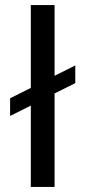

<svg xmlns="http://www.w3.org/2000/svg" viewBox="-20 -740 338 760"><path d="M196 -440 278 -481V-411L196 -370V0H102V-322L20 -281V-351L102 -392V-720H196Z"/></svg>

Font: Chivo
Style: Regular
Weight: 400
Designer: Hector Gatti
Foundry: Omnibus-Type
Version: Version 1.006; ttfautohint (v1.4.1)